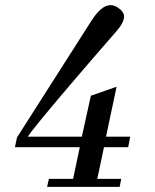

<svg xmlns="http://www.w3.org/2000/svg" viewBox="-20 -726 604 746"><path d="M392 -195H486L478 -154H384L358 -31H451L445 0H163L170 -31H264L290 -154H38L46 -192L335 -645Q374 -706 409 -706Q424 -706 437 -697Q462 -681 462 -662Q462 -638 431 -603Q323 -479 272 -419Q112 -232 88 -195H298L333 -354L433 -389Z"/></svg>

Font: GFS Didot
Style: Italic
Weight: 400
Italic angle: -12°
Designer: Takis Katsoulidis and George D. Matthiopoulos
Foundry: George Matthiopoulos and Takis Katsoulidis
Version: Version 1.0